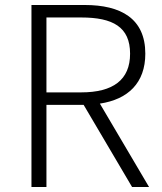

<svg xmlns="http://www.w3.org/2000/svg" viewBox="-20 -749 648 769"><path d="M577 0 380 -334C493 -351 562 -417 562 -534C562 -675 464 -729 319 -729H106V0H166V-329H315L509 0ZM166 -679H305C432 -679 501 -641 501 -534C501 -429 433 -379 305 -379H166Z"/></svg>

Font: Spoqa Han Sans Neo Light
Style: Regular
Weight: 300
Designer: [Spoqa Han Sans Neo] Dong-huui Kim  Younghwa Kang  Yujin Lee  [Noto Sans] Ryoko NISHIZUKA  (kana & ideographs); Paul D. 
Foundry: Spoqa (http://www.spoqa-han-sans.com)
Version: Version 1.000